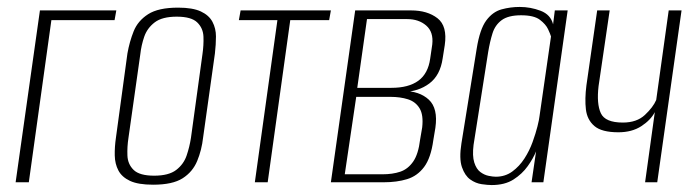

<svg xmlns="http://www.w3.org/2000/svg" viewBox="-20 -525 2008 553"><path d="M25 0 95 -495H315L310 -467H128L63 0Z M421 7Q378 7 354.5 -4Q331 -15 321 -34Q311 -53 310.5 -77.5Q310 -102 314 -129L347 -371Q353 -405 365 -435Q377 -465 406.5 -484Q436 -503 493 -503Q535 -503 558.5 -492Q582 -481 592 -462Q602 -443 602 -420Q602 -397 599 -371L565 -129Q561 -93 548 -61.5Q535 -30 506 -11.5Q477 7 421 7ZM424 -19Q466 -19 487.5 -35.5Q509 -52 517.5 -77Q526 -102 530 -128L563 -368Q567 -395 566 -419.5Q565 -444 548 -460.5Q531 -477 489 -477Q447 -477 425.5 -460.5Q404 -444 395.5 -419.5Q387 -395 384 -368L350 -128Q346 -102 347 -77Q348 -52 365 -35.5Q382 -19 424 -19Z M714 0 779 -467H668L673 -495H933L928 -467H816L751 0Z M933 0 1003 -495H1164Q1211 -495 1240 -472.5Q1269 -450 1261 -395L1255 -357Q1248 -308 1216.5 -284.5Q1185 -261 1141 -260V-263Q1188 -263 1215 -238Q1242 -213 1234 -157L1228 -121Q1221 -70 1201.5 -44Q1182 -18 1152.5 -9Q1123 0 1085 0ZM973 -23H1081Q1111 -23 1133 -30.5Q1155 -38 1170 -59.5Q1185 -81 1190 -123L1196 -158Q1200 -194 1188.5 -213Q1177 -232 1155 -239Q1133 -246 1105 -246H1006ZM1009 -272H1107Q1157 -272 1185 -292.5Q1213 -313 1219 -356L1225 -397Q1229 -433 1207.5 -451.5Q1186 -470 1153 -470H1037Z M1396 8Q1385 8 1367.5 5.5Q1350 3 1334.5 -8Q1319 -19 1310.5 -43.5Q1302 -68 1309 -112L1353 -385Q1362 -441 1380.5 -466Q1399 -491 1424.5 -498Q1450 -505 1477 -505Q1508 -505 1537 -494Q1566 -483 1573 -455L1578 -495H1615L1545 0H1511L1524 -89Q1516 -69 1500 -46.5Q1484 -24 1459 -8Q1434 8 1396 8ZM1408 -16Q1435 -16 1455.5 -31Q1476 -46 1490.5 -68.5Q1505 -91 1514 -116Q1523 -141 1528 -161Q1533 -181 1534 -191L1567 -420Q1565 -427 1558.5 -441Q1552 -455 1535 -468Q1518 -481 1481 -481Q1444 -481 1425 -467Q1406 -453 1398.5 -429Q1391 -405 1386 -375L1344 -108Q1340 -76 1346 -57Q1352 -38 1363.5 -29.5Q1375 -21 1387.5 -18.5Q1400 -16 1408 -16Z M1838 0 1866 -202Q1854 -179 1827 -161.5Q1800 -144 1761 -144Q1713 -144 1692 -162Q1671 -180 1667.5 -210Q1664 -240 1669 -279L1700 -495H1736L1704 -277Q1698 -226 1710.5 -199Q1723 -172 1774 -172Q1814 -172 1837.5 -194Q1861 -216 1870 -237L1906 -495H1943L1873 0Z"/></svg>

Font: Alumni Sans ExtraLight
Style: Italic
Weight: 250
Italic angle: -8°
Version: Version 1.016